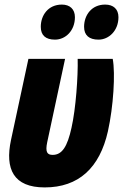

<svg xmlns="http://www.w3.org/2000/svg" viewBox="-20 -810 537 838"><path d="M410 -637C455 -637 497 -676 497 -735C497 -770 475 -790 439 -790C379 -790 347 -743 347 -693C347 -656 369 -637 410 -637ZM220 -637C266 -637 307 -676 307 -735C307 -770 285 -790 250 -790C190 -790 158 -743 158 -693C158 -656 179 -637 220 -637ZM175 8C323 8 415 -77 451 -237C475 -345 484 -489 472 -553H319C321 -478 311 -335 292 -252C274 -170 251 -134 210 -134C186 -134 177 -146 186 -189L264 -553H104L28 -199C1 -72 39 8 175 8Z"/></svg>

Font: Noto Sans ExtraCondensed Black
Style: Italic
Weight: 900
Width: 2
Italic angle: -12°
Designer: Monotype Design Team
Foundry: Monotype Imaging Inc.
Version: Version 2.013